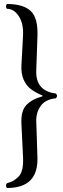

<svg xmlns="http://www.w3.org/2000/svg" viewBox="-20 -726 317 959"><path d="M95 58 87 -108Q84 -170 110 -199.5Q136 -229 192 -245V-249Q156 -264 133 -282Q110 -300 97.5 -329.5Q85 -359 87 -399L95 -548Q98 -608 74 -645Q50 -682 15 -682Q10 -686 10 -694Q10 -702 15 -706Q96 -706 133.5 -671Q171 -636 167 -543L161 -373Q158 -271 259 -259Q271 -247 259 -235Q208 -230 184.5 -198.5Q161 -167 161 -124L167 60Q172 213 15 213Q10 208 10 201Q10 194 15 189Q33 184 44.5 178Q56 172 70.5 158.5Q85 145 91 120Q97 95 95 58Z"/></svg>

Font: Libertinus Sans
Style: Regular
Weight: 400
Designer: Philipp H. Poll
Foundry: Khaled Hosny
Version: Version 6.1